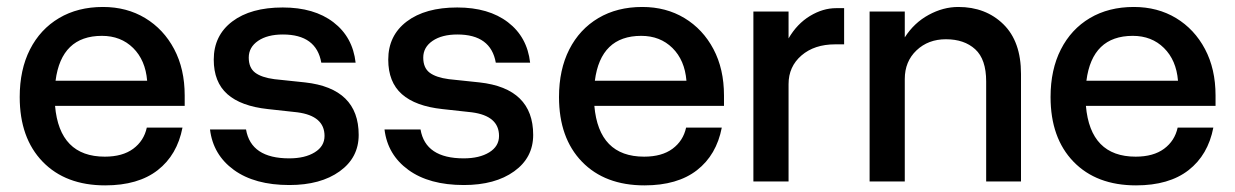

<svg xmlns="http://www.w3.org/2000/svg" viewBox="-20 -534 3634 565"><path d="M38 -248.5Q38 -329 68.2 -388.5Q98.5 -448 153.8 -480.8Q209 -513.5 283 -513.5Q353 -513.5 407.2 -480.8Q461.5 -448 492.5 -389.5Q523.5 -331 523.5 -253V-222.5H142Q155 -73 288.5 -73Q340.5 -73 372 -96.2Q403.5 -119.5 412 -158.5H517Q501.5 -78 444 -33.2Q386.5 11.5 289.5 11.5Q173 11.5 105.5 -58.2Q38 -128 38 -248.5ZM280 -428.5Q160.5 -428.5 143.5 -296.5H413Q408 -357 371.8 -392.8Q335.5 -428.5 280 -428.5Z M855 -203.5 768.5 -213Q689 -221.5 649 -257Q609 -292.5 609 -358.5Q609 -429.5 663.5 -470.8Q718 -512 812 -512Q904.5 -512 961.2 -468.5Q1018 -425 1026.5 -349.5H925.5Q911 -432.5 812.5 -432.5Q767 -432.5 739.5 -413.8Q712 -395 712 -364.5Q712 -334.5 730.8 -320.2Q749.5 -306 787.5 -301L877.5 -291.5Q1035.5 -274 1035.5 -137Q1035.5 -70 979.5 -29.8Q923.5 10.5 831.5 10.5Q729.5 10.5 668.2 -34Q607 -78.5 598 -153H704Q718.5 -68 831 -68Q877.5 -68 906.2 -85.8Q935 -103.5 935 -134Q935 -193 855 -203.5Z M1368.5 -203.5 1282 -213Q1202.5 -221.5 1162.5 -257Q1122.5 -292.5 1122.5 -358.5Q1122.5 -429.5 1177 -470.8Q1231.5 -512 1325.5 -512Q1418 -512 1474.8 -468.5Q1531.5 -425 1540 -349.5H1439Q1424.5 -432.5 1326 -432.5Q1280.5 -432.5 1253 -413.8Q1225.5 -395 1225.5 -364.5Q1225.5 -334.5 1244.2 -320.2Q1263 -306 1301 -301L1391 -291.5Q1549 -274 1549 -137Q1549 -70 1493 -29.8Q1437 10.5 1345 10.5Q1243 10.5 1181.8 -34Q1120.5 -78.5 1111.5 -153H1217.5Q1232 -68 1344.5 -68Q1391 -68 1419.8 -85.8Q1448.5 -103.5 1448.5 -134Q1448.5 -193 1368.5 -203.5Z M1625 -248.5Q1625 -329 1655.2 -388.5Q1685.5 -448 1740.8 -480.8Q1796 -513.5 1870 -513.5Q1940 -513.5 1994.2 -480.8Q2048.5 -448 2079.5 -389.5Q2110.5 -331 2110.5 -253V-222.5H1729Q1742 -73 1875.5 -73Q1927.5 -73 1959 -96.2Q1990.5 -119.5 1999 -158.5H2104Q2088.5 -78 2031 -33.2Q1973.5 11.5 1876.5 11.5Q1760 11.5 1692.5 -58.2Q1625 -128 1625 -248.5ZM1867 -428.5Q1747.5 -428.5 1730.5 -296.5H2000Q1995 -357 1958.8 -392.8Q1922.5 -428.5 1867 -428.5Z M2197 -500H2300.5V-421Q2325.5 -464 2363.5 -487Q2401.5 -510 2440.5 -510H2464V-403.5H2437.5Q2376.5 -403.5 2338.5 -370.8Q2300.5 -338 2300.5 -286.5V0H2197Z M2882 -294.5Q2882 -359.5 2849.8 -389Q2817.5 -418.5 2763.5 -418.5Q2711.5 -418.5 2677 -385.8Q2642.5 -353 2642.5 -301.5V0H2539V-500H2642.5V-424Q2670 -467 2712.8 -490.2Q2755.5 -513.5 2800 -513.5Q2880.5 -513.5 2932.5 -462.8Q2984.5 -412 2984.5 -316.5V0H2882Z M3071.5 -248.5Q3071.5 -329 3101.8 -388.5Q3132 -448 3187.2 -480.8Q3242.5 -513.5 3316.5 -513.5Q3386.5 -513.5 3440.8 -480.8Q3495 -448 3526 -389.5Q3557 -331 3557 -253V-222.5H3175.5Q3188.5 -73 3322 -73Q3374 -73 3405.5 -96.2Q3437 -119.5 3445.5 -158.5H3550.5Q3535 -78 3477.5 -33.2Q3420 11.5 3323 11.5Q3206.5 11.5 3139 -58.2Q3071.5 -128 3071.5 -248.5ZM3313.5 -428.5Q3194 -428.5 3177 -296.5H3446.5Q3441.5 -357 3405.2 -392.8Q3369 -428.5 3313.5 -428.5Z"/></svg>

Font: Overused Grotesk Medium
Style: Regular
Weight: 525
Version: Version 0.004